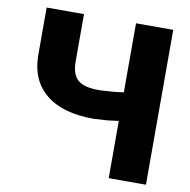

<svg xmlns="http://www.w3.org/2000/svg" viewBox="-80 -789 858 868"><g transform="rotate(10 349.5 -355.5)"><path d="M646 -710.9V0H475.1V-262.7L424.8 -256.3L361.8 -252.4Q218.3 -252.4 142.1 -314.7Q65.9 -377 64.9 -491.2V-710.9H236.3V-493.7Q236.3 -435.5 264.4 -409.9Q292.5 -384.3 361.8 -384.3L376.5 -384.8Q436.5 -387.7 475.1 -394V-710.9Z"/></g></svg>

Font: Roboto Black
Style: Regular
Weight: 900
Designer: Google
Version: Version 2.134; 2016